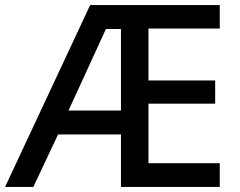

<svg xmlns="http://www.w3.org/2000/svg" viewBox="-21 -734 943 754"><path d="M842 0H454V-206H207L110 0H-1L333 -714H842V-622H562V-418H824V-327H562V-93H842ZM248 -300H454V-620H395Z"/></svg>

Font: Noto Sans Sinhala UI Medium
Style: Regular
Weight: 500
Designer: Jelle Bosma - Monotype Design Team
Foundry: Monotype Imaging Inc.
Version: Version 2.006; ttfautohint (v1.8.4.7-5d5b)